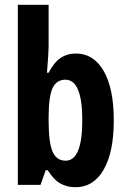

<svg xmlns="http://www.w3.org/2000/svg" viewBox="-20 -780 536 810"><path d="M185.1 -582Q185.1 -560.5 178.2 -473.1H185.1Q208 -517.1 235.6 -535.6Q263.2 -554.2 300.8 -554.2Q375 -554.2 417.5 -480.5Q460 -406.7 460 -272.2Q460 -137.7 417.2 -64Q374.5 9.8 298.8 9.8Q261.2 9.8 233.4 -6.6Q205.6 -22.9 181.2 -62H172.9L150.9 0H55.2V-759.8H185.1ZM185.1 -273.9Q185.1 -178.7 201.7 -140.4Q218.3 -102.1 256.8 -102.1Q327.1 -102.1 327.1 -272.9Q327.1 -443.8 255.9 -443.8Q219.2 -443.8 202.1 -409.2Q185.5 -374 185.1 -287.1Z"/></svg>

Font: Open Sans Hebrew Condensed
Style: Bold
Weight: 700
Width: 3
Foundry: Ascender Corporation, Yanek Iontef
Version: Version 2.001;PS 002.001;hotconv 1.0.70;makeotf.lib2.5.58329